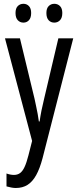

<svg xmlns="http://www.w3.org/2000/svg" viewBox="-20 -735 404 996"><path d="M5.9 -536.1H83.5L159.2 -222.7Q163.6 -202.1 167.7 -182.6Q171.9 -163.1 175.5 -143.8Q179.2 -124.5 181.6 -105H185.5Q189.5 -133.3 195.3 -162.4Q201.2 -191.4 209 -223.1L282.7 -536.1H359.9L200.7 85.9Q186.5 139.6 167.5 173.8Q148.4 208 122.8 224.1Q97.2 240.2 62 240.2Q50.3 240.2 38.6 237.8Q26.9 235.4 13.7 231.9V165Q22.9 168.5 33 170.4Q43 172.4 52.2 172.4Q70.8 172.4 84 162.8Q97.2 153.3 107.4 131.3Q117.7 109.4 127.4 71.3L146.5 -3.9ZM60.5 -667.5Q60.5 -691.9 72.3 -703.6Q84 -715.3 101.6 -715.3Q118.7 -715.3 130.1 -703.4Q141.6 -691.4 141.6 -667.5Q141.6 -642.6 130.1 -630.1Q118.7 -617.7 101.6 -617.7Q84 -617.7 72.3 -630.1Q60.5 -642.6 60.5 -667.5ZM220.7 -667.5Q220.7 -691.9 232.7 -703.6Q244.6 -715.3 261.7 -715.3Q279.3 -715.3 291.3 -703.4Q303.2 -691.4 303.2 -667.5Q303.2 -642.6 291.3 -630.1Q279.3 -617.7 261.7 -617.7Q243.7 -617.7 232.2 -630.1Q220.7 -642.6 220.7 -667.5Z"/></svg>

Font: Open Sans Condensed
Style: Regular
Weight: 400
Width: 3
Designer: Monotype Design Team
Foundry: Monotype Imaging Inc.
Version: Version 3.000